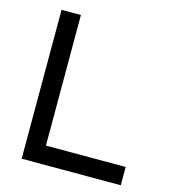

<svg xmlns="http://www.w3.org/2000/svg" viewBox="-105 -786 777 872"><g transform="rotate(15 283.0 -350.0)"><path d="M77 0V-700H168V-86H543V0Z"/></g></svg>

Font: Zen Kaku Gothic New Medium
Style: Regular
Weight: 500
Designer: Yoshimichi Ohira
Foundry: Positype
Version: Version 1.002